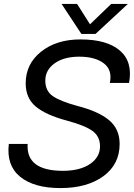

<svg xmlns="http://www.w3.org/2000/svg" viewBox="-20 -945 683 979"><path d="M390 -744Q526 -744 592 -686.5Q658 -629 638 -522H540Q554 -588 509.5 -622Q465 -656 384 -656Q306 -656 258.5 -622Q211 -588 211 -534Q211 -482 248.5 -455.5Q286 -429 374 -405Q483 -377 536.5 -332Q590 -287 590 -211Q590 -107 507 -46.5Q424 14 288 14Q154 14 83 -43.5Q12 -101 25 -211H121Q112 -74 301 -74Q387 -74 438.5 -108.5Q490 -143 490 -199Q490 -249 452 -277Q414 -305 321 -330Q213 -359 162 -402Q111 -445 111 -520Q111 -619 189.5 -681.5Q268 -744 390 -744ZM294 -925H373L439 -821L547 -925H632L467 -772H395Z"/></svg>

Font: Nacelle
Style: Italic
Weight: 400
Italic angle: -12°
Designer: Sora Sagano
Foundry: Sora Sagano
Version: Version 1.000;FEAKit 1.0